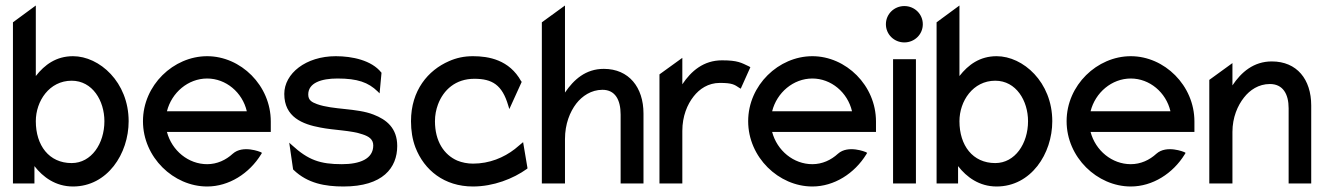

<svg xmlns="http://www.w3.org/2000/svg" viewBox="-20 -666 4812 697"><path d="M27 0H105V-63C136 -23 182 11 245 11C370 11 447 -108 447 -226C447 -368 341 -462 245 -462C184 -462 142 -431 110 -390V-646L27 -585ZM110 -226C110 -299 159 -373 240 -373C316 -373 359 -300 359 -226C359 -145 312 -74 240 -74C158 -74 110 -138 110 -226Z M499 -226C499 -95 610 11 732 11C811 11 885 -36 928 -106L931 -111L926 -114C926 -114 862 -141 825 -108C800 -85 768 -70 732 -70C664 -70 604 -119 586 -187H963V-225C963 -356 854 -462 732 -462C610 -462 499 -357 499 -226ZM586 -262C603 -330 663 -381 732 -381C800 -381 860 -331 876 -262Z M1012 -325C1012 -241 1078 -215 1143 -203C1193 -193 1255 -193 1297 -178C1318 -171 1335 -161 1335 -138C1335 -89 1286 -70 1221 -70C1142 -70 1099 -85 1040 -139L1030 -148L1044 -51L1046 -49C1097 0 1161 11 1227 11C1370 11 1422 -57 1422 -136C1422 -201 1383 -232 1336 -250C1275 -274 1189 -267 1131 -288C1112 -295 1099 -302 1099 -323C1099 -365 1146 -381 1205 -381C1278 -381 1317 -367 1351 -334L1358 -327L1365 -402L1364 -403C1329 -447 1259 -462 1199 -462C1090 -462 1012 -399 1012 -325Z M1472 -226C1472 -192 1477 -160 1488 -131C1520 -48 1593 11 1697 11C1771 11 1843 -17 1893 -53L1895 -55L1879 -150L1849 -125C1809 -94 1757 -72 1697 -72C1677 -72 1657 -76 1640 -83C1592 -104 1559 -153 1559 -226C1559 -248 1563 -268 1570 -287C1590 -340 1634 -380 1702 -380C1767 -380 1803 -358 1825 -283L1829 -270L1874 -369L1872 -371C1829 -449 1754 -462 1697 -462C1665 -462 1637 -456 1610 -444C1534 -411 1472 -338 1472 -226Z M1947 0H2031V-161C2031 -216 2049 -260 2072 -290C2093 -317 2126 -340 2167 -340C2213 -340 2233 -304 2233 -250V0H2316V-254C2316 -349 2263 -416 2172 -416C2106 -416 2063 -377 2031 -330V-646L1947 -585Z M2374 0H2457V-191C2457 -244 2475 -287 2498 -316C2519 -343 2551 -365 2593 -365C2638 -365 2646 -359 2664 -347L2669 -344L2704 -422L2699 -425C2671 -438 2659 -447 2601 -447C2534 -447 2489 -408 2457 -360V-456L2374 -396Z M2696 -226C2696 -95 2807 11 2929 11C3008 11 3082 -36 3125 -106L3128 -111L3123 -114C3123 -114 3059 -141 3022 -108C2997 -85 2965 -70 2929 -70C2861 -70 2801 -119 2783 -187H3160V-225C3160 -356 3051 -462 2929 -462C2807 -462 2696 -357 2696 -226ZM2783 -262C2800 -330 2860 -381 2929 -381C2997 -381 3057 -331 3073 -262Z M3196 -578C3196 -541 3226 -512 3263 -512C3300 -512 3330 -541 3330 -578C3330 -615 3300 -644 3263 -644C3226 -644 3196 -615 3196 -578ZM3222 0H3305V-451H3222Z M3380 0H3458V-63C3489 -23 3535 11 3598 11C3723 11 3800 -108 3800 -226C3800 -368 3694 -462 3598 -462C3537 -462 3495 -431 3463 -390V-646L3380 -585ZM3463 -226C3463 -299 3512 -373 3593 -373C3669 -373 3712 -300 3712 -226C3712 -145 3665 -74 3593 -74C3511 -74 3463 -138 3463 -226Z M3852 -226C3852 -95 3963 11 4085 11C4164 11 4238 -36 4281 -106L4284 -111L4279 -114C4279 -114 4215 -141 4178 -108C4153 -85 4121 -70 4085 -70C4017 -70 3957 -119 3939 -187H4316V-225C4316 -356 4207 -462 4085 -462C3963 -462 3852 -357 3852 -226ZM3939 -262C3956 -330 4016 -381 4085 -381C4153 -381 4213 -331 4229 -262Z M4370 0H4454V-187C4454 -240 4473 -283 4496 -312C4517 -339 4549 -361 4590 -361C4637 -361 4658 -325 4658 -273V0H4740V-283C4740 -378 4688 -443 4597 -443C4531 -443 4486 -404 4454 -356V-437L4370 -376Z"/></svg>

Font: Charger Pro
Style: BdNar
Weight: 700
Designer: Jasper
Foundry: Cannot Into Space Fonts
Version: Version 1.09